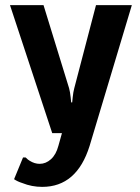

<svg xmlns="http://www.w3.org/2000/svg" viewBox="-20 -520 545 750"><path d="M145 210Q104 210 67 195Q48 189 35 180L70 95H80Q90 105 96 108Q115 120 135 120Q159 120 179 102Q199 84 208 50L222 0H184L19 -500H150L250 -175Q254 -160 256 -140L258 -120H262L264 -140Q266 -160 270 -175L355 -500H495L330 50Q280 210 145 210Z"/></svg>

Font: Scada
Style: Bold
Weight: 700
Designer: Jovanny Lemonad
Foundry: Jovanny Lemonad
Version: Version 4.100;PS 004.100;hotconv 1.0.88;makeotf.lib2.5.64775